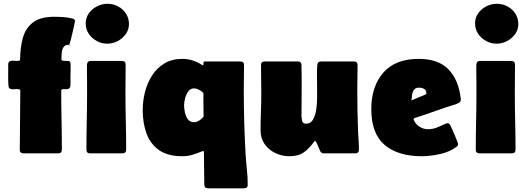

<svg xmlns="http://www.w3.org/2000/svg" viewBox="-20 -829 2867 1038"><path d="M106 0Q86.9 0 86.9 -20Q86.9 -100.1 88.4 -179.7Q89.8 -259.3 89.8 -338.9Q89.8 -344.2 84 -345.9Q78.1 -347.7 74.2 -347.7Q67.9 -347.7 61.8 -346.9Q55.7 -346.2 49.3 -346.2Q38.1 -346.2 32.2 -350.3Q26.4 -354.5 25.4 -366.7Q23.9 -395 24.2 -423.6Q24.4 -452.1 24.4 -480.5Q24.4 -501 47.9 -501Q54.7 -501 61.3 -500.2Q67.9 -499.5 74.2 -499.5Q79.1 -499.5 84 -501Q88.9 -502.4 88.9 -508.3Q88.9 -572.8 103.8 -625Q118.7 -677.2 158.4 -707.8Q198.2 -738.3 272 -738.3Q296.4 -738.3 320.8 -736.6Q345.2 -734.9 369.1 -729.5Q376 -728 380.6 -724.9Q385.3 -721.7 385.3 -713.9Q385.3 -710.9 381.3 -693.4Q377.4 -675.8 372.3 -653.6Q367.2 -631.3 362.5 -613.3Q357.9 -595.2 356.4 -591.3Q355 -586.4 349.1 -586.4Q330.6 -586.4 322.8 -573Q314.9 -559.6 313.5 -541.7Q312 -523.9 312 -510.3Q312 -503.9 316.4 -502Q320.8 -500 326.7 -500Q339.4 -500 350.6 -499.3Q361.8 -498.5 361.8 -480.5Q361.8 -462.4 361.6 -444.1Q361.3 -425.8 360.8 -407.7Q360.8 -397.5 361.3 -387Q361.8 -376.5 360.8 -366.7Q359.4 -346.7 338.9 -346.7Q333 -346.7 324.2 -347.2Q315.4 -347.7 311.5 -342.3Q311.5 -341.8 311.3 -340.8Q311 -339.8 311 -338.9Q311 -259.3 312.7 -179.7Q314.5 -100.1 314.5 -20Q314.5 0 294.9 0ZM355.5 -585.9Q359.4 -585.9 361.8 -584Q359.9 -583.5 358.4 -583.5Q356.9 -583.5 355 -583Z M560.1 -592.8Q530.3 -592.8 503.4 -607.2Q476.6 -621.6 460 -646.2Q443.4 -670.9 443.4 -702.1Q443.4 -733.4 460.4 -757.3Q477.5 -781.2 504.6 -794.9Q531.7 -808.6 561 -808.6Q591.8 -808.6 618.4 -794.4Q645 -780.3 661.1 -755.4Q677.2 -730.5 677.2 -698.7Q677.2 -668.9 659.9 -644.8Q642.6 -620.6 615.7 -606.7Q588.9 -592.8 560.1 -592.8ZM450.7 -326.7Q450.7 -352.5 450.7 -377.9Q450.7 -403.3 450.2 -428.7Q450.2 -441.4 450 -454.6Q449.7 -467.8 450.2 -480Q451.7 -499.5 469.7 -499.5H639.2Q659.2 -499.5 659.2 -480Q659.2 -441.4 658.7 -403.3Q658.2 -365.2 658.2 -326.7Q658.2 -250 660.2 -173.3Q662.1 -96.7 662.1 -20Q662.1 0 642.1 0H466.8Q447.3 0 447.3 -20Q447.3 -96.7 449 -173.3Q450.7 -250 450.7 -326.7Z M964.8 15.6Q887.2 15.6 840.3 -17.1Q793.5 -49.8 772.5 -106.4Q751.5 -163.1 751.5 -233.9Q751.5 -282.7 763.9 -331.8Q776.4 -380.9 802.5 -421.4Q828.6 -461.9 869.1 -486.3Q909.7 -510.7 965.8 -510.7Q1021.5 -510.7 1070.3 -479Q1071.3 -478.5 1072.5 -477.5Q1073.7 -476.6 1074.7 -476.1L1078.1 -476.6Q1080.1 -478.5 1080.1 -483.9Q1080.1 -487.8 1080.6 -492.2Q1081.1 -496.6 1086.9 -496.6H1279.8Q1299.3 -496.6 1299.3 -477.1Q1299.3 -443.4 1298.6 -409.4Q1297.9 -375.5 1297.9 -341.8Q1297.9 -255.9 1300.3 -169.7Q1302.7 -83.5 1307.6 2.4Q1310.1 43.9 1314.7 86.4Q1319.3 128.9 1319.3 170.4Q1319.3 189 1299.8 189H1105Q1084.5 189 1084.5 168.9Q1084.5 125.5 1083.5 81.5Q1082.5 37.6 1082.5 -5.9Q1082.5 -10.7 1079.6 -12.7Q1076.2 -12.7 1073.2 -11.2Q1045.4 0 1020.5 7.8Q995.6 15.6 964.8 15.6ZM1027.8 -168.5Q1043.5 -168.5 1057.4 -177.5Q1071.3 -186.5 1080.6 -198.7Q1080.1 -230.5 1079.8 -262.5Q1079.6 -294.4 1079.6 -326.2Q1070.3 -335.9 1056.2 -343.5Q1042 -351.1 1028.3 -351.1Q1009.3 -351.1 997.6 -334.5Q985.8 -317.9 980.5 -296.4Q975.1 -274.9 975.1 -259.8Q975.1 -243.7 979.5 -222.2Q983.9 -200.7 995.4 -184.6Q1006.8 -168.5 1027.8 -168.5Z M1729.5 0Q1717.3 0 1710.9 -12.2Q1709 -16.1 1703.6 -29.5Q1698.2 -43 1692.4 -55.2Q1686.5 -67.4 1682.6 -67.4Q1681.2 -67.4 1678.2 -63Q1651.4 -25.9 1622.1 -5.1Q1592.8 15.6 1544.4 15.6Q1503.9 15.6 1468.3 -1.5Q1432.6 -18.6 1410.6 -50Q1388.7 -81.5 1388.7 -124.5Q1388.7 -174.8 1390.6 -225.1Q1392.6 -275.4 1392.6 -325.7Q1392.6 -363.3 1391.8 -401.4Q1391.1 -439.5 1391.1 -477.1Q1391.1 -496.6 1410.6 -496.6H1590.3Q1609.4 -496.6 1609.9 -477.1Q1610.8 -443.4 1610.8 -409.2Q1610.8 -375 1610.8 -341.3Q1610.8 -307.6 1610.4 -273.7Q1609.9 -239.7 1609.9 -206.1Q1609.9 -192.4 1613 -176.3Q1616.2 -160.2 1634.8 -160.2Q1659.7 -160.2 1672.4 -182.6Q1685.1 -205.1 1689.7 -237.3Q1694.3 -269.5 1694.3 -300.5Q1694.3 -331.5 1694.3 -348.1Q1694.3 -379.9 1693.6 -412.6Q1692.9 -445.3 1695.3 -477.1Q1696.8 -496.6 1714.8 -496.6H1894Q1913.1 -496.6 1913.1 -477.1Q1913.1 -442.9 1912.4 -408.9Q1911.6 -375 1911.6 -340.8Q1911.6 -286.6 1912.6 -232.4Q1913.6 -178.2 1915.5 -124Q1916.5 -98.1 1918.5 -72.3Q1920.4 -46.4 1920.4 -20.5Q1920.4 0 1900.9 0Z M2259.8 15.6Q2131.8 15.6 2059.6 -45.4Q1987.3 -106.4 1987.3 -239.3Q1987.3 -361.8 2052.2 -436.3Q2117.2 -510.7 2243.7 -510.7Q2350.1 -510.7 2405 -453.6Q2460 -396.5 2471.2 -293.9V-291Q2471.2 -283.2 2468.3 -279.5Q2465.3 -275.9 2458.5 -272Q2444.8 -264.6 2428.2 -260.3Q2411.6 -255.9 2396.5 -250.5L2281.2 -210.4Q2266.1 -205.1 2250.5 -200.4Q2234.9 -195.8 2219.2 -189.9L2215.8 -184.6Q2216.3 -183.6 2216.3 -182.6Q2216.3 -181.6 2216.8 -180.7Q2226.6 -157.7 2248 -144Q2269.5 -130.4 2293.9 -130.4Q2318.4 -130.4 2339.8 -138.7Q2361.3 -147 2377.2 -155Q2393.1 -163.1 2399.9 -163.1Q2406.2 -163.1 2409.9 -158.4Q2413.6 -153.8 2416 -148.9Q2418.5 -144 2424.8 -129.6Q2431.2 -115.2 2438.5 -97.9Q2445.8 -80.6 2451.2 -66.9Q2456.5 -53.2 2456.5 -49.8Q2456.5 -42 2448.7 -36.1Q2412.1 -7.8 2358.6 3.9Q2305.2 15.6 2259.8 15.6ZM2204.6 -286.1Q2224.6 -294.4 2244.9 -303.2Q2265.1 -312 2285.2 -320.3Q2285.6 -340.3 2273.9 -347.7Q2262.2 -355 2244.6 -355Q2226.6 -355 2218.3 -343.5Q2210 -332 2207.8 -315.9Q2205.6 -299.8 2204.6 -286.1Z M2665 -592.8Q2635.3 -592.8 2608.4 -607.2Q2581.5 -621.6 2564.9 -646.2Q2548.3 -670.9 2548.3 -702.1Q2548.3 -733.4 2565.4 -757.3Q2582.5 -781.2 2609.6 -794.9Q2636.7 -808.6 2666 -808.6Q2696.8 -808.6 2723.4 -794.4Q2750 -780.3 2766.1 -755.4Q2782.2 -730.5 2782.2 -698.7Q2782.2 -668.9 2764.9 -644.8Q2747.6 -620.6 2720.7 -606.7Q2693.8 -592.8 2665 -592.8ZM2555.7 -326.7Q2555.7 -352.5 2555.7 -377.9Q2555.7 -403.3 2555.2 -428.7Q2555.2 -441.4 2554.9 -454.6Q2554.7 -467.8 2555.2 -480Q2556.6 -499.5 2574.7 -499.5H2744.1Q2764.2 -499.5 2764.2 -480Q2764.2 -441.4 2763.7 -403.3Q2763.2 -365.2 2763.2 -326.7Q2763.2 -250 2765.1 -173.3Q2767.1 -96.7 2767.1 -20Q2767.1 0 2747.1 0H2571.8Q2552.2 0 2552.2 -20Q2552.2 -96.7 2554 -173.3Q2555.7 -250 2555.7 -326.7Z"/></svg>

Font: Belanosima
Style: Bold
Weight: 700
Designer: The DocRepair Project, Santiago Orozco
Foundry: Google
Version: Version 2.000